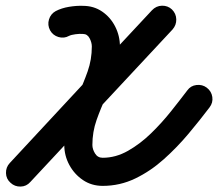

<svg xmlns="http://www.w3.org/2000/svg" viewBox="-20 -620 784 690"><path d="M228 -491Q210 -481 190 -487Q170 -493 160 -511Q150 -530 156 -550Q162 -570 180 -580Q201 -591 228 -595.5Q255 -600 279 -599Q279 -599 278 -599Q278 -599 278 -599Q317 -599 347 -578.5Q377 -558 394 -524.5Q411 -491 411 -453Q411 -403 396 -358.5Q381 -314 361.5 -272.5Q342 -231 327 -188.5Q312 -146 312 -99Q312 -84 321.5 -68.5Q331 -53 349 -53Q396 -53 440 -78Q484 -103 523 -141Q562 -179 595 -220.5Q628 -262 653 -295Q653 -295 653 -295Q653 -295 653 -295Q665 -312 686 -314.5Q707 -317 723 -305Q740 -292 743 -271.5Q746 -251 733 -234Q699 -189 658 -140Q617 -91 569 -48Q521 -5 466 21.5Q411 48 349 48Q309 48 278 27Q247 6 229 -27.5Q211 -61 211 -99Q211 -150 226 -194Q241 -238 260.5 -279.5Q280 -321 295 -363.5Q310 -406 310 -453Q310 -467 302 -482.5Q294 -498 278 -498Q278 -498 277 -498Q277 -498 277 -498Q267 -499 251.5 -497Q236 -495 228 -491Q228 -491 228 -491Q228 -491 228 -491ZM526 -583Q541 -599 562 -599.5Q583 -600 598 -586Q613 -571 613.5 -550.5Q614 -530 600 -514Q472 -377 344.5 -240Q217 -103 89 34Q89 34 89 34Q89 34 89 34Q75 50 54 50.5Q33 51 18 37Q2 23 1.5 2Q1 -19 15 -34Q143 -172 270.5 -309Q398 -446 526 -583Q526 -583 526 -583Q526 -583 526 -583Z"/></svg>

Font: FRB American Cursive Ultra
Style: Bold Italic
Weight: 1000
Italic angle: -25°
Version: Version 2.0;Modular Font Editor K font №1